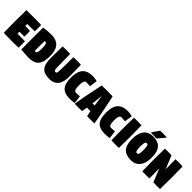

<svg xmlns="http://www.w3.org/2000/svg" viewBox="304 -2133 3515 3515"><g transform="rotate(45 2061.5 -375.0)"><path d="M44.9 -293Q44.9 -429.7 48.8 -585.9Q95.2 -588.1 251.5 -588.1Q362.1 -588.1 421.9 -585.9Q425.8 -585.9 428.7 -583Q431.6 -580.1 431.6 -576.2Q432.6 -516.6 432.6 -491.7Q432.6 -453.4 431.6 -419.9Q390.4 -418 276.4 -418Q255.9 -418 239.3 -418.2Q238.8 -384.5 238.5 -366.9Q325.9 -366.5 355.5 -365.2Q359.4 -365.2 362.3 -362.3Q365.2 -359.4 365.2 -355.5Q366 -315.4 366 -282Q366 -252 365.2 -216.8H238.5Q238.8 -199.7 239.3 -166H251Q370.6 -166 423.8 -164.1Q427.7 -164.1 430.7 -161.1Q433.6 -158.2 433.6 -154.3Q434.6 -94.7 434.6 -69.8Q434.6 -31.5 433.6 2Q387.2 4.2 266.1 4.2Q241.9 4.2 163.2 2.6Q84.5 1 58.6 0Q54.7 0 51.8 -2.9Q48.8 -5.9 48.8 -9.8Q44.9 -193.4 44.9 -293Z M683.6 -293Q683.6 -234.9 685.3 -164.1H701.9Q709.2 -164.1 714.5 -165.6Q719.7 -167.2 725.3 -171.6Q731 -176 734.6 -184.9Q738.3 -193.8 741.2 -207.9Q744.1 -221.9 745.6 -243.3Q747.1 -264.6 747.1 -293.2Q747.1 -327.1 744.8 -351.1Q742.4 -375 738.9 -388.8Q735.4 -402.6 729.1 -410.3Q722.9 -418 716.9 -420.2Q710.9 -422.4 701.9 -422.4H685.5Q683.6 -341.3 683.6 -293ZM490.2 -293Q490.2 -341.8 491.2 -434.6Q492.2 -527.3 492.2 -576.2Q600.3 -592.8 682.6 -592.8Q733.9 -592.8 774.2 -583.7Q814.5 -574.7 848.3 -553.3Q882.1 -532 904.3 -497.9Q926.5 -463.9 938.8 -412.5Q951.2 -361.1 951.2 -293.2Q951.2 -252.9 947.4 -218.9Q943.6 -184.8 936.5 -157.5Q929.4 -130.1 918.5 -108.2Q907.5 -86.2 894 -69.7Q880.6 -53.2 863.2 -40.8Q845.7 -28.3 826.7 -20.3Q807.6 -12.2 784.3 -7.2Q761 -2.2 737.1 -0.1Q713.1 2 684.6 2Q674.8 2 663.5 1.6Q652.1 1.2 643.6 1Q635 0.7 620.4 -0.2Q605.7 -1.2 599.1 -1.6Q592.5 -2 574.6 -3.5Q556.6 -5.1 552.1 -5.5Q547.6 -5.9 526.4 -7.7Q505.1 -9.5 502 -9.8Q498 -9.8 495.1 -12.7Q492.2 -15.6 492.2 -19.5Q492.2 -64.7 491.2 -154.1Q490.2 -243.4 490.2 -293Z M983.4 -289.3Q983.4 -429.7 987.3 -585.9Q1033.7 -588.1 1072.8 -588.1Q1113 -588.1 1172.9 -585.9Q1176.8 -585.9 1179.7 -583Q1182.6 -580.1 1182.6 -576.2Q1186.5 -392.6 1186.5 -259.8Q1186.5 -227.8 1188.7 -207.8Q1190.9 -187.7 1196.3 -177.4Q1201.7 -167 1208.3 -163.6Q1214.8 -160.2 1225.6 -160.2Q1240 -160.2 1247.3 -166.7Q1254.6 -173.3 1258.7 -195.2Q1262.7 -217 1262.7 -260Q1262.7 -429.7 1266.6 -585.9Q1313.2 -588.1 1352.1 -588.1Q1392.3 -588.1 1452.1 -585.9Q1456.1 -585.9 1459 -583Q1461.9 -580.1 1461.9 -576.2Q1465.8 -392.6 1465.8 -289.3Q1465.8 -226.6 1456.3 -177.7Q1446.8 -128.9 1429 -94.6Q1411.1 -60.3 1384.2 -37.6Q1357.2 -14.9 1323.7 -3.7Q1290.3 7.6 1248 9.8Q1213.6 9.8 1186 7Q1158.4 4.2 1132.6 -2.4Q1106.7 -9 1086.9 -20.1Q1067.1 -31.2 1049.9 -47.7Q1032.7 -64.2 1020.8 -86.8Q1008.8 -109.4 1000.1 -138.9Q991.5 -168.5 987.4 -205.9Q983.4 -243.4 983.4 -289.3Z M1498 -293.2Q1498 -361.1 1510.4 -412.5Q1522.7 -463.9 1544.9 -497.9Q1567.1 -532 1601 -553.3Q1634.8 -574.7 1675 -583.7Q1715.3 -592.8 1766.6 -592.8Q1793.9 -592.8 1818.2 -588.7Q1842.5 -584.7 1877.9 -576.2L1856.9 -423.1L1766.8 -429.2Q1755.4 -429.9 1746.3 -427.2Q1737.3 -424.6 1728.8 -415.8Q1720.2 -407 1714.6 -392Q1709 -377 1705.6 -352.1Q1702.1 -327.1 1702.1 -293.2Q1702.1 -259 1705.2 -234.3Q1708.3 -209.5 1713.5 -194.2Q1718.8 -179 1727.2 -170.4Q1735.6 -161.9 1744.9 -159.1Q1754.2 -156.2 1766.8 -157.2L1856.9 -163.1L1877 -8.8Q1818.6 2 1764.6 2Q1736.1 2 1712.2 -0.1Q1688.2 -2.2 1664.9 -7.2Q1641.6 -12.2 1622.6 -20.3Q1603.5 -28.3 1586.1 -40.8Q1568.6 -53.2 1555.2 -69.7Q1541.7 -86.2 1530.8 -108.2Q1519.8 -130.1 1512.7 -157.5Q1505.6 -184.8 1501.8 -218.9Q1498 -252.9 1498 -293.2Z M1887.5 -8.1Q1887.5 -12 1892.1 -38.6Q1905 -118.9 1921.6 -205Q1938.2 -291 1964.6 -418.6Q1991 -546.1 1999 -585.9Q2047.9 -588.1 2133.3 -588.1Q2212.9 -588.1 2272.5 -585.9Q2276.4 -585.9 2279.8 -583.1Q2283.2 -580.3 2283.9 -576.2Q2294.7 -521.7 2320.4 -398.2Q2346.2 -274.7 2364.4 -179.8Q2382.6 -85 2395.5 0Q2349.4 2.2 2310.5 2.2Q2248.3 2.2 2214.8 0Q2210.7 -0.2 2207.4 -3.1Q2204.1 -5.9 2203.4 -9.8Q2192.4 -65.9 2185.5 -107.4H2095Q2087.2 -55.2 2076.2 0Q2029.3 2.2 1995.4 2.2Q1954.8 2.2 1895.5 0Q1891.8 0 1889.6 -2.3Q1887.5 -4.6 1887.5 -8.1ZM2111.3 -234.4H2166.3Q2160.4 -274.4 2150.4 -348.5Q2140.4 -422.6 2136 -453.4Q2131.1 -413.6 2123 -339.2Q2115 -264.9 2111.3 -234.4Z M2405.3 -293.2Q2405.3 -361.1 2417.6 -412.5Q2429.9 -463.9 2452.1 -497.9Q2474.4 -532 2508.2 -553.3Q2542 -574.7 2582.3 -583.7Q2622.6 -592.8 2673.8 -592.8Q2701.2 -592.8 2725.5 -588.7Q2749.8 -584.7 2785.2 -576.2L2764.2 -423.1L2674.1 -429.2Q2662.6 -429.9 2653.6 -427.2Q2644.5 -424.6 2636 -415.8Q2627.4 -407 2621.8 -392Q2616.2 -377 2612.8 -352.1Q2609.4 -327.1 2609.4 -293.2Q2609.4 -259 2612.4 -234.3Q2615.5 -209.5 2620.7 -194.2Q2626 -179 2634.4 -170.4Q2642.8 -161.9 2652.1 -159.1Q2661.4 -156.2 2674.1 -157.2L2764.2 -163.1L2784.2 -8.8Q2725.8 2 2671.9 2Q2643.3 2 2619.4 -0.1Q2595.5 -2.2 2572.1 -7.2Q2548.8 -12.2 2529.8 -20.3Q2510.7 -28.3 2493.3 -40.8Q2475.8 -53.2 2462.4 -69.7Q2449 -86.2 2438 -108.2Q2427 -130.1 2419.9 -157.5Q2412.8 -184.8 2409.1 -218.9Q2405.3 -252.9 2405.3 -293.2Z M2830.1 -293Q2830.1 -429.7 2834 -585.9Q2880.4 -588.1 2919.4 -588.1Q2959.7 -588.1 3019.5 -585.9Q3023.4 -585.9 3026.4 -583Q3029.3 -580.1 3029.3 -576.2Q3033.2 -392.6 3033.2 -293Q3033.2 -156.2 3029.3 0Q2982.9 2.2 2943.8 2.2Q2903.6 2.2 2843.8 0Q2839.8 0 2836.9 -2.9Q2834 -5.9 2834 -9.8Q2830.1 -193.4 2830.1 -293Z M3084 -293.2Q3084 -364.3 3099.4 -419.8Q3114.7 -475.3 3143.7 -512.5Q3172.6 -549.6 3213.7 -569.8Q3254.9 -590.1 3306.6 -592.8Q3354.2 -592.8 3391.6 -586.3Q3429 -579.8 3460.1 -565.3Q3491.2 -550.8 3513.2 -527.6Q3535.2 -504.4 3550.4 -471.2Q3565.7 -438 3572.9 -393.8Q3580.1 -349.6 3580.1 -293.2Q3580.1 -222.2 3564.5 -166.6Q3548.8 -111.1 3519.4 -74.1Q3490 -37.1 3448.7 -17Q3407.5 3.2 3355.5 5.9Q3308.1 5.9 3270.9 -0.6Q3233.6 -7.1 3202.8 -21.5Q3171.9 -35.9 3150 -59Q3128.2 -82 3113.2 -115.2Q3098.1 -148.4 3091.1 -192.5Q3084 -236.6 3084 -293.2ZM3288.1 -293.2Q3288.1 -259 3290.4 -235.1Q3292.7 -211.2 3296.3 -197.4Q3299.8 -183.6 3305.9 -176Q3312 -168.5 3318.1 -166.3Q3324.2 -164.1 3333 -164.1Q3341.8 -164.1 3347.7 -166.3Q3353.5 -168.5 3359.4 -176Q3365.2 -183.6 3368.5 -197.4Q3371.8 -211.2 3373.9 -235.1Q3376 -259 3376 -293.2Q3376 -321.5 3374.5 -342.9Q3373 -364.3 3369.9 -378.2Q3366.7 -392.1 3363 -401Q3359.4 -409.9 3353.6 -414.3Q3347.9 -418.7 3342.7 -420.3Q3337.4 -421.9 3330.1 -421.9Q3322.8 -421.9 3317.7 -420.4Q3312.7 -418.9 3307.6 -414.4Q3302.5 -409.9 3299.2 -401Q3295.9 -392.1 3293.2 -378.1Q3290.5 -364 3289.3 -342.9Q3288.1 -321.8 3288.1 -293.2ZM3264.2 -646Q3294.4 -694.8 3339.6 -756.8Q3376.2 -758.5 3418.2 -758.5Q3457.3 -758.5 3507.6 -756.8Q3512.5 -756.8 3512.5 -752.7Q3512.5 -748 3492.7 -723.6Q3479.2 -706.8 3445.1 -668.5Q3410.9 -630.1 3393.8 -607.4Q3322.3 -607.4 3251.7 -611.3Q3246.8 -611.8 3246.8 -615.5Q3246.8 -619.1 3264.2 -646Z M3630.9 -293Q3630.9 -429.7 3634.8 -585.9Q3681.2 -588.1 3715.3 -588.1Q3744.4 -588.1 3799.8 -585.9Q3806.9 -585.7 3810.5 -576.2L3911.6 -326.2L3908.2 -585.9Q3954.8 -588.1 3993.7 -588.1Q4031.7 -588.1 4084 -585.9Q4088.1 -585.7 4090.9 -582.9Q4093.8 -580.1 4093.8 -576.2Q4097.7 -392.6 4097.7 -293Q4097.7 -156.2 4093.8 0Q4053.2 2.2 4018.1 2.2Q3976.3 2.2 3928.7 0Q3921.4 -0.2 3918 -9.8L3816.9 -259.8L3820.3 0Q3773.9 2.2 3739.7 2.2Q3701.2 2.2 3644.5 0Q3640.4 -0.2 3637.6 -3.1Q3634.8 -5.9 3634.8 -9.8Q3630.9 -193.4 3630.9 -293Z"/></g></svg>

Font: Digitalt
Style: Medium
Weight: 500
Designer: gluk
Foundry: gluk
Version: Version 0.60